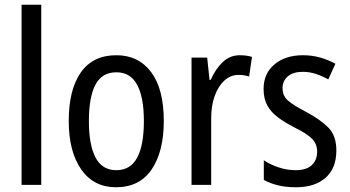

<svg xmlns="http://www.w3.org/2000/svg" viewBox="-20 -780 1475 810"><path d="M154 0H71V-760H154Z M671 -269Q671 -141 620 -65.5Q569 10 469 10Q375 10 322.5 -65.5Q270 -141 270 -269Q270 -402 321 -474.5Q372 -547 471 -547Q564 -547 617.5 -476Q671 -405 671 -269ZM355 -269Q355 -169 383 -115.5Q411 -62 471 -62Q530 -62 558.5 -114.5Q587 -167 587 -269Q587 -370 558.5 -422.5Q530 -475 471 -475Q410 -475 382.5 -422.5Q355 -370 355 -269Z M992 -547Q1004 -547 1017 -545.5Q1030 -544 1043 -540L1031 -457Q1011 -464 986 -464Q953 -464 927 -440.5Q901 -417 886 -376Q871 -335 871 -282V0H788V-537H854L864 -443H869Q889 -489 919.5 -518Q950 -547 992 -547Z M1399 -145Q1399 -70 1353.5 -30Q1308 10 1229 10Q1185 10 1151.5 1.5Q1118 -7 1093 -21V-104Q1117 -87 1153.5 -74.5Q1190 -62 1227 -62Q1272 -62 1295 -83Q1318 -104 1318 -141Q1318 -172 1297 -194Q1276 -216 1221 -243Q1182 -263 1153 -284.5Q1124 -306 1108 -334.5Q1092 -363 1092 -405Q1092 -470 1138 -508.5Q1184 -547 1258 -547Q1296 -547 1330 -537.5Q1364 -528 1395 -511L1365 -445Q1340 -459 1313 -468Q1286 -477 1257 -477Q1217 -477 1194.5 -458Q1172 -439 1172 -408Q1172 -376 1194.5 -356Q1217 -336 1273 -307Q1331 -276 1365 -242Q1399 -208 1399 -145Z"/></svg>

Font: Noto Sans Devanagari Condensed
Style: Regular
Weight: 400
Width: 3
Designer: Jelle Bosma - Monotype Design Team
Foundry: Monotype Imaging Inc.
Version: Version 2.004; ttfautohint (v1.8.4.7-5d5b)